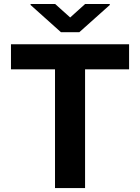

<svg xmlns="http://www.w3.org/2000/svg" viewBox="-20 -951 708 971"><path d="M35.5 -600.5V-727.3H632.8V-600.5H410.2V0H258.2V-600.5ZM258.9 -930.8 334.9 -862.6 410.5 -930.8H535.2V-925.8L381 -788H288.4L134.6 -925.8V-930.8Z"/></svg>

Font: Inter UI
Style: Bold
Weight: 700
Designer: Rasmus Andersson
Foundry: rsms
Version: 3.2;8d6f07862